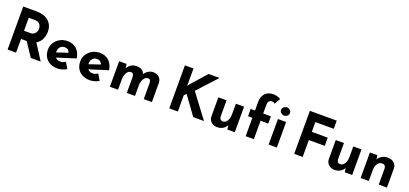

<svg xmlns="http://www.w3.org/2000/svg" viewBox="37 -1925 6581 3086"><g transform="rotate(20 3327.5 -382.5)"><path d="M318 -736Q411 -736 475 -705.5Q539 -675 572.5 -619.5Q606 -564 606 -488Q606 -443 592.5 -398Q579 -353 548.5 -316Q518 -279 468 -256.5Q418 -234 344 -234H240V0H95V-736ZM343 -374Q387 -374 411.5 -392.5Q436 -411 446 -436.5Q456 -462 456 -483Q456 -495 452.5 -513.5Q449 -532 438 -551Q427 -570 404.5 -583Q382 -596 344 -596H240V-374ZM479 -284 661 0H492L306 -280Z M953 12Q873 12 817.5 -18Q762 -48 733 -101Q704 -154 704 -223Q704 -289 738 -342Q772 -395 829 -426.5Q886 -458 956 -458Q1050 -458 1110.5 -403.5Q1171 -349 1189 -246L849 -138L818 -214L1064 -297L1035 -284Q1027 -310 1006.5 -329.5Q986 -349 945 -349Q898 -349 870 -317Q842 -285 842 -231Q842 -170 875 -138.5Q908 -107 956 -107Q979 -107 1000.5 -115Q1022 -123 1043 -136L1105 -32Q1070 -12 1029.5 0Q989 12 953 12Z M1506 12Q1426 12 1370.5 -18Q1315 -48 1286 -101Q1257 -154 1257 -223Q1257 -289 1291 -342Q1325 -395 1382 -426.5Q1439 -458 1509 -458Q1603 -458 1663.5 -403.5Q1724 -349 1742 -246L1402 -138L1371 -214L1617 -297L1588 -284Q1580 -310 1559.5 -329.5Q1539 -349 1498 -349Q1451 -349 1423 -317Q1395 -285 1395 -231Q1395 -170 1428 -138.5Q1461 -107 1509 -107Q1532 -107 1553.5 -115Q1575 -123 1596 -136L1658 -32Q1623 -12 1582.5 0Q1542 12 1506 12Z M1971 -437 1982 -360 1980 -366Q2006 -410 2045 -434.5Q2084 -459 2139 -459Q2192 -459 2228 -437Q2264 -415 2275 -369L2270 -368Q2298 -409 2337.5 -434Q2377 -459 2420 -459Q2485 -459 2523.5 -422.5Q2562 -386 2563 -328V0H2424V-270Q2423 -299 2415 -317.5Q2407 -336 2378 -338Q2344 -338 2320.5 -314.5Q2297 -291 2285.5 -254.5Q2274 -218 2274 -179V0H2134V-270Q2133 -299 2123.5 -317.5Q2114 -336 2085 -338Q2052 -338 2029.5 -314.5Q2007 -291 1995.5 -255Q1984 -219 1984 -181V0H1844V-437Z M3007 -474 3003 -437 3025 -465 3265 -736H3453L3149 -406L3454 0H3270L3043 -314L3007 -278V0H2860V-736H3007Z M3682 21Q3623 21 3583 -15.5Q3543 -52 3541 -110V-437H3681V-162Q3683 -133 3696 -115.5Q3709 -98 3740 -98Q3771 -98 3793.5 -119Q3816 -140 3828.5 -176.5Q3841 -213 3841 -259V-437H3981V0H3854L3843 -80L3845 -71Q3823 -30 3782 -4.5Q3741 21 3682 21Z M4167 0V-315H4093V-439H4167V-591Q4167 -677 4216.5 -731.5Q4266 -786 4360 -786Q4388 -786 4422.5 -777.5Q4457 -769 4483 -750L4424 -649Q4414 -662 4400.5 -666.5Q4387 -671 4375 -671Q4345 -671 4326 -651Q4307 -631 4307 -587V-439H4439V-315H4307V0Z M4560 -437H4700V0H4560ZM4557 -592Q4557 -623 4581.5 -643Q4606 -663 4634 -663Q4662 -663 4685.5 -643Q4709 -623 4709 -592Q4709 -561 4685.5 -541.5Q4662 -522 4634 -522Q4606 -522 4581.5 -541.5Q4557 -561 4557 -592Z M4997 -736H5457V-596H5142V-429H5415V-289H5142V0H4997Z M5690 21Q5631 21 5591 -15.5Q5551 -52 5549 -110V-437H5689V-162Q5691 -133 5704 -115.5Q5717 -98 5748 -98Q5779 -98 5801.5 -119Q5824 -140 5836.5 -176.5Q5849 -213 5849 -259V-437H5989V0H5862L5851 -80L5853 -71Q5831 -30 5790 -4.5Q5749 21 5690 21Z M6260 -437 6271 -359 6269 -366Q6292 -407 6334 -432.5Q6376 -458 6437 -458Q6499 -458 6540.5 -421.5Q6582 -385 6583 -327V0H6443V-275Q6442 -304 6427.5 -321.5Q6413 -339 6379 -339Q6330 -339 6301.5 -293.5Q6273 -248 6273 -178V0H6133V-437Z"/></g></svg>

Font: Reem Kufi Fun
Style: Regular
Weight: 400
Designer: Khaled Hosny
Version: Version 1.005